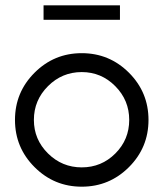

<svg xmlns="http://www.w3.org/2000/svg" viewBox="-20 -681 611 719"><path d="M429.2 -606.9H143.1V-661.1H429.2ZM109.4 -408.7Q182.6 -481.9 286.1 -481.9Q389.6 -481.9 462.9 -408.7Q536.1 -335.4 536.1 -231.9Q536.1 -128.4 462.9 -55.2Q389.6 18.1 286.1 18.1Q182.6 18.1 109.4 -55.2Q36.1 -128.4 36.1 -231.9Q36.1 -335.4 109.4 -408.7ZM106.9 -231.9Q106.9 -158.7 159.7 -106.4Q212.4 -54.2 286.1 -54.2Q359.9 -54.2 411.9 -106.2Q463.9 -158.2 463.9 -231.9Q463.9 -305.7 411.6 -358.4Q359.4 -411.1 286.1 -411.1Q212.4 -411.1 159.7 -358.4Q106.9 -305.7 106.9 -231.9Z"/></svg>

Font: Rawengulk
Style: Bold
Weight: 700
Version: Version 0.92